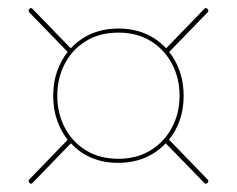

<svg xmlns="http://www.w3.org/2000/svg" viewBox="-20 -580 581 471"><path d="M52.5 -140.5 146 -237Q129.5 -258 120 -285.2Q110.5 -312.5 110.5 -345Q110.5 -377.5 120 -404.8Q129.5 -432 146 -452.5L52.5 -549Q48 -554 52 -558Q56 -563 61 -557L153.5 -461.5Q199.5 -510 270.5 -510Q342 -510 387.5 -461.5L480 -557Q485 -563 489 -558Q493.5 -554 488.5 -549L395 -452.5Q411.5 -432 421 -404.8Q430.5 -377.5 430.5 -345Q430.5 -312.5 421 -285.2Q411.5 -258 394.5 -237.5L488.5 -140.5Q493.5 -136 489 -131.5Q485 -126.5 480 -132.5L386.5 -228.5Q341 -180.5 269.5 -180.5Q199 -180.5 154 -228.5L61 -132.5Q56 -126.5 52 -131.5Q48 -136 52.5 -140.5ZM270.5 -190.5Q316 -190.5 349.8 -211.5Q383.5 -232.5 402 -267.5Q420.5 -302.5 420.5 -345Q420.5 -388 402 -423.2Q383.5 -458.5 349.8 -479.2Q316 -500 270.5 -500Q224.5 -500 190.8 -479.2Q157 -458.5 138.8 -423.2Q120.5 -388 120.5 -345Q120.5 -302.5 138.8 -267.2Q157 -232 190.8 -211.2Q224.5 -190.5 270.5 -190.5Z"/></svg>

Font: Fraunces 144pt S000 Black
Style: Regular
Weight: 900
Version: Version 1.000; ttfautohint (v1.8.3)